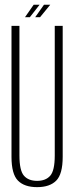

<svg xmlns="http://www.w3.org/2000/svg" viewBox="-20 -784 322 810"><path d="M136.5 5.5Q83 5.5 55.8 -22Q28.5 -49.5 28.5 -122.5V-675H62V-128Q62 -64.5 81 -42.8Q100 -21 136.5 -21Q173 -21 192 -42.8Q211 -64.5 211 -128V-675H244.5V-122.5Q244.5 -49.5 217.2 -22Q190 5.5 136.5 5.5ZM128.5 -711.5 165.5 -764H192L149 -711.5ZM85.5 -711.5 122 -764H147L106 -711.5Z"/></svg>

Font: Anybody Condensed ExtraLight
Style: Regular
Weight: 200
Width: 3
Designer: Tyler Finck
Foundry: Etcetera Type Company
Version: Version 1.010; ttfautohint (v1.8.3) -l 8 -r 50 -G 200 -x 14 